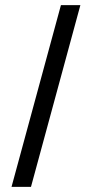

<svg xmlns="http://www.w3.org/2000/svg" viewBox="-20 -599 359 750"><path d="M25 131 218 -579H294L101 131Z"/></svg>

Font: Aikya SemiBold
Style: Regular
Weight: 600
Designer: Neelakash Kshetrimayum (Latin subset based on Merriweather by Eben Sorkin)
Foundry: Brand New Type
Version: Version 1.00 b005